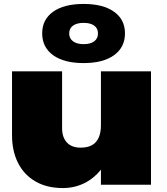

<svg xmlns="http://www.w3.org/2000/svg" viewBox="-20 -937 847 974"><path d="M299 17Q218 17 160 -16.5Q102 -50 71.5 -110.5Q41 -171 41 -251V-575H295V-287Q295 -240 319.5 -214Q344 -188 389 -188Q424 -188 446.5 -200.5Q469 -213 480.5 -238.5Q492 -264 492 -301V-575H746V0H492V-76Q460 -37 420 -14Q364 17 299 17ZM404 -617Q305 -617 249.5 -657Q194 -697 194 -768Q194 -838 249.5 -877.5Q305 -917 404 -917Q503 -917 558.5 -877.5Q614 -838 614 -768Q614 -697 558.5 -657Q503 -617 404 -617ZM404 -713Q439 -713 458 -727.5Q477 -742 477 -767Q477 -793 458 -807Q439 -821 404 -821Q370 -821 350.5 -807Q331 -793 331 -767Q331 -742 350.5 -727.5Q370 -713 404 -713Z"/></svg>

Font: Bounded
Style: Regular
Weight: 900
Designer: Vlad Churkin
Version: Version 1.0